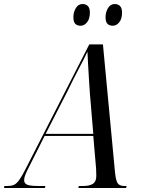

<svg xmlns="http://www.w3.org/2000/svg" viewBox="-78 -935 708 955"><path d="M-58 0 -56 -10H-40Q-22 -10 -9 -15.5Q4 -21 17.5 -39.5Q31 -58 50 -96L366 -714H434L493 -89Q497 -41 506 -25.5Q515 -10 540 -10H552L549 0H312L314 -10H337Q368 -10 384.5 -21Q401 -32 401 -60Q401 -68 400.5 -77Q400 -86 400 -96L386 -259H144L65 -102Q55 -83 48.5 -67Q42 -51 42 -39Q42 -22 58 -16Q74 -10 110 -10H148L145 0ZM257 -480 149 -269H386L369 -472Q367 -501 364.5 -540.5Q362 -580 360 -617Q358 -654 357 -678Q340 -642 314.5 -594Q289 -546 257 -480ZM483 -807Q466 -807 456.5 -816.5Q447 -826 447 -850Q447 -874 459 -894.5Q471 -915 493 -915Q509 -915 519 -905Q529 -895 529 -872Q529 -841 515 -824Q501 -807 483 -807ZM323 -807Q306 -807 296.5 -816.5Q287 -826 287 -850Q287 -874 299 -894.5Q311 -915 333 -915Q349 -915 359 -905Q369 -895 369 -873Q369 -841 355 -824Q341 -807 323 -807Z"/></svg>

Font: Noto Serif Display Condensed
Style: Italic
Weight: 400
Width: 3
Italic angle: -12°
Designer: Monotype Design Team
Foundry: Monotype Imaging Inc.
Version: Version 2.009